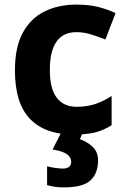

<svg xmlns="http://www.w3.org/2000/svg" viewBox="-20 -576 554 836"><path d="M300 10Q178 10 111.5 -57.5Q45 -125 45 -270Q45 -370 79 -433Q113 -496 173.5 -526Q234 -556 313 -556Q369 -556 410.5 -545Q452 -534 483 -519L439 -404Q404 -418 373.5 -427Q343 -436 313 -436Q197 -436 197 -271Q197 -189 227.5 -150Q258 -111 313 -111Q360 -111 396 -123.5Q432 -136 466 -158V-31Q432 -9 394.5 0.5Q357 10 300 10ZM407 122Q407 178 374.5 209Q342 240 256 240Q234 240 216.5 237Q199 234 185 230V148Q199 152 219.5 155Q240 158 255 158Q269 158 279.5 151.5Q290 145 290 128Q290 110 272 96Q254 82 209 75L247 0H341L328 30Q358 40 382.5 62.5Q407 85 407 122Z"/></svg>

Font: Noto Sans Hanifi Rohingya
Style: Bold
Weight: 700
Designer: Monotype Design Team and DaltonMaag
Foundry: Google LLC
Version: Version 2.102; ttfautohint (v1.8.4.7-5d5b)